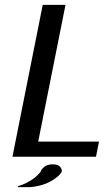

<svg xmlns="http://www.w3.org/2000/svg" viewBox="-20 -645 446 790"><path d="M31.2 0 155.8 -625H249.5L137.2 -62.5H387.2L375 0ZM148.4 58.6Q149.9 51.8 162.4 41.5Q174.8 31.2 196.8 31.2Q219.2 31.2 227.5 41.5Q234.4 50.3 234.4 56.6V58.6Q231 75.2 194.3 97.7Q157.7 120.1 104.5 125H53.2L54.2 121.1Q89.8 110.8 122.1 86.9Q147 65.4 148.4 58.6Z"/></svg>

Font: Juliett
Style: Bold Italic
Weight: 700
Italic angle: -11.25°
Designer: GGBotNet
Foundry: GGBotNet
Version: 0.60